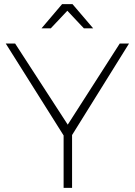

<svg xmlns="http://www.w3.org/2000/svg" viewBox="-20 -910 653 930"><path d="M306.2 -857.9 226.1 -772.9H181.2L280.8 -890.1H331.1L431.2 -772.9H386.2ZM605 -699.2 329.1 -255.9V0H288.1V-253.9L7.8 -699.2H53.2L308.1 -306.2L560.1 -699.2Z"/></svg>

Font: Montserrat-Arabic ExtraLight
Style: Regular
Weight: 275
Designer: Mohamed Gaber
Foundry: Kief Type Foundry
Version: Version 5.008;PS 005.008;hotconv 1.0.88;makeotf.lib2.5.64775